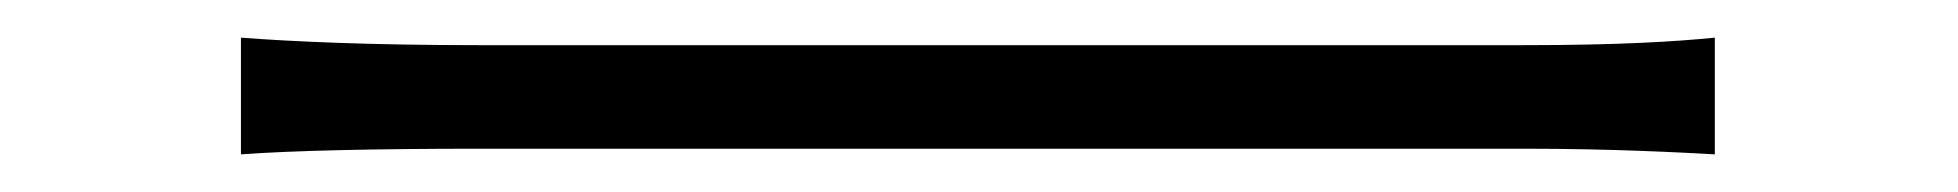

<svg xmlns="http://www.w3.org/2000/svg" viewBox="-20 -435 1040 102"><path d="M108 -353C135 -355 180 -356 235 -356H790C836 -356 873 -354 891 -353V-415C871 -413 841 -411 789 -411H235C176 -411 134 -413 108 -415Z"/></svg>

Font: Genne Gothic Light
Style: Regular
Weight: 300
Designer: Ryoko NISHIZUKA (kana & ideographs); Paul D. Hunt (Latin, Greek & Cyrillic); Wenlong ZHANG (bopomofo); Sandoll Communica
Foundry: Adobe Systems Incorporated
Version: Version 1.004;PS 1.004;hotconv 16.6.51;makeotf.lib2.5.65220